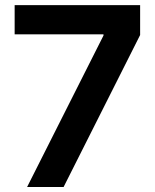

<svg xmlns="http://www.w3.org/2000/svg" viewBox="-20 -748 619 768"><path d="M88.4 0H234.4L540.5 -607.9V-727.5H38.6V-610.8H394V-606Z"/></svg>

Font: Raveo SemiBold
Style: Regular
Weight: 600
Designer: Jakub Foglar, Rasmus Andersson (Inter)
Foundry: Jakubfoglar.com
Version: Version 1.100;Glyphs 3.2.3 (3260)